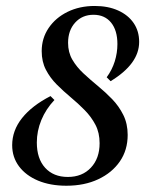

<svg xmlns="http://www.w3.org/2000/svg" viewBox="-20 -602 500 634"><path d="M199.2 11.3Q146 11.3 105.6 -5.6Q65.3 -22.6 42.7 -52.8Q20.2 -83.1 20.2 -122.6Q20.2 -171 52.8 -212.1Q85.5 -253.2 146.8 -284.7L159.7 -271.8Q131.5 -241.9 116.5 -205.6Q101.6 -169.4 101.6 -131.5Q101.6 -78.2 129 -48Q156.5 -17.7 204 -17.7Q251.6 -17.7 280.2 -48.4Q308.9 -79 308.9 -129Q308.9 -163.7 295.2 -189.9Q281.5 -216.1 259.7 -238.3Q237.9 -260.5 213.7 -280.6Q189.5 -300.8 167.3 -323Q145.2 -345.2 131.5 -371.8Q117.7 -398.4 117.7 -433.1Q117.7 -475.8 140.7 -509.7Q163.7 -543.5 203.2 -562.9Q242.7 -582.3 292.7 -582.3Q337.1 -582.3 370.2 -567.3Q403.2 -552.4 421.4 -525.8Q439.5 -499.2 439.5 -463.7Q439.5 -427.4 416.1 -395.2Q392.7 -362.9 345.2 -333.9L332.3 -346.8Q350 -371 358.9 -399.2Q367.7 -427.4 367.7 -456.5Q367.7 -501.6 346.8 -527.4Q325.8 -553.2 288.7 -553.2Q251.6 -553.2 228.2 -527.4Q204.8 -501.6 204.8 -460.5Q204.8 -429 219 -404.8Q233.1 -380.6 255.6 -359.7Q278.2 -338.7 303.2 -318.1Q328.2 -297.6 350.4 -274.6Q372.6 -251.6 387.1 -222.6Q401.6 -193.5 401.6 -156.5Q401.6 -106.5 375.8 -69Q350 -31.5 304.4 -10.1Q258.9 11.3 199.2 11.3Z"/></svg>

Font: Playfair 5pt SemiExpanded Light SemiBold
Style: Italic
Weight: 600
Italic angle: -15.6°
Version: Version 2.001;gftools[0.9.30]